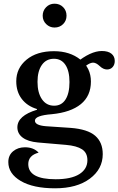

<svg xmlns="http://www.w3.org/2000/svg" viewBox="-20 -778 641 1039"><path d="M536 56Q536 137 466 189Q396 241 278 241Q160 241 92.5 201.5Q25 162 25 99Q25 62 51 40.5Q77 19 115 19Q162 19 189 48Q133 63 133 110Q133 192 281 192Q365 192 409 164.5Q453 137 453 89Q453 49 424 30Q395 11 337 6L185 -7Q131 -12 102.5 -33.5Q74 -55 74 -89Q74 -152 180 -184V-188Q127 -204 97.5 -243Q68 -282 68 -338Q68 -409 123.5 -455Q179 -501 272 -501Q358 -501 415 -455.5Q472 -410 472 -337Q472 -259 417.5 -214.5Q363 -170 260 -160Q169 -153 169 -125Q169 -100 228 -95L362 -86Q454 -79 495 -43.5Q536 -8 536 56ZM601 -448Q601 -428 589.5 -415Q578 -402 559 -402Q539 -402 519.5 -420.5Q500 -439 484 -439Q461 -439 421 -403Q419 -405 391 -437Q470 -502 531 -502Q565 -502 583 -487.5Q601 -473 601 -448ZM356 -334Q356 -394 334 -427Q312 -460 272 -460Q230 -460 206.5 -426.5Q183 -393 183 -335Q183 -276 207 -241Q231 -206 273 -206Q313 -206 334.5 -239.5Q356 -273 356 -334ZM275 -758Q303 -758 321.5 -739.5Q340 -721 340 -693Q340 -666 321.5 -647.5Q303 -629 275 -629Q249 -629 230 -647.5Q211 -666 211 -693Q211 -720 229.5 -739Q248 -758 275 -758Z"/></svg>

Font: Kolar Light
Style: Regular
Weight: 300
Designer: Ramakrishna Saiteja (Kannada); Shiva Nallaperumal (Latin)
Foundry: Indian Type Foundry
Version: Version 1.001;PS 1.0;hotconv 1.0.88;makeotf.lib2.5.647800